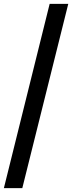

<svg xmlns="http://www.w3.org/2000/svg" viewBox="-23 -760 372 990"><path d="M-3 210 233 -740H329L92 210Z"/></svg>

Font: Georama Condensed SemiBold
Style: Regular
Weight: 600
Width: 3
Designer: Jean-Baptiste Levee
Foundry: Production Type
Version: Version 1.000